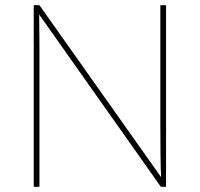

<svg xmlns="http://www.w3.org/2000/svg" viewBox="-20 -720 771 740"><path d="M110 0V-700H132L601 -37Q600 -51 599.5 -72Q599 -93 598.5 -132.5Q598 -172 598 -241V-700H620V0H600L131 -664Q131 -641 131.5 -607Q132 -573 132 -537Q132 -501 132 -470V0Z"/></svg>

Font: Lexend Thin
Style: Regular
Weight: 100
Designer: Bonnie Shaver-Troup, Thomas Jockin
Foundry: Lexend
Version: Version 1.007; ttfautohint (v1.8.3)